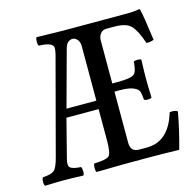

<svg xmlns="http://www.w3.org/2000/svg" viewBox="-94 -714 827 813"><g transform="rotate(-15 320.0 -307.5)"><path d="M178.2 -290H309.1V-529.8Q309.1 -550.8 296.1 -562Q283.2 -573.2 267.6 -566.7Q252 -560.1 246.1 -539.1ZM309.1 -116.2V-252.9H168L124 -81.1Q117.2 -53.2 129.2 -45.2Q141.1 -37.1 173.8 -35.2Q177.7 -30.3 178 -16.1Q178.2 -2 173.8 2Q118.7 0 85.9 0Q57.1 0 6.8 2Q2 -2 2 -15.9Q2 -29.8 6.8 -35.2Q43 -37.1 56.4 -48.1Q69.8 -59.1 81.1 -103L192.9 -523.9Q196.8 -540 196.8 -551.5Q196.8 -563 181.9 -570.1Q167 -577.1 133.8 -578.1Q129.9 -582 129.9 -595.9Q129.9 -609.9 133.8 -615.2L249 -612.8H429.2H535.2Q561 -612.8 584 -617.2Q587.9 -617.2 587.9 -613.8Q596.7 -578.6 609.9 -476.1Q590.8 -469.2 577.1 -471.2Q558.1 -528.3 537.1 -550.8Q516.1 -573.2 463.9 -573.2H429.2Q412.1 -573.2 402.6 -561Q393.1 -548.8 393.1 -530.8V-342.8H414.1Q475.1 -342.8 489 -354.5Q502.9 -366.2 504.9 -408.2Q509.8 -412.1 522 -412.1Q534.2 -412.1 538.1 -408.2Q536.1 -352.1 536.1 -326.2Q536.1 -292 538.1 -242.2Q534.2 -238.3 522 -238Q509.8 -237.8 504.9 -242.2Q502.9 -268.1 499 -279.1Q495.1 -290 475.1 -298.6Q455.1 -307.1 414.1 -307.1H393.1V-84Q393.1 -43 429.2 -43H464.8Q561 -43 596.2 -162.1Q615.2 -166 630.9 -157.2Q617.7 -82 594.2 2Q514.2 0 465.8 0H352.1Q316.9 0 231.9 2Q228 -2 228 -15.9Q228 -29.8 231.9 -35.2Q286.1 -37.1 297.6 -48.6Q309.1 -60.1 309.1 -116.2Z"/></g></svg>

Font: Linux Libertine Mono
Style: Mono
Weight: 400
Designer: Philipp H. Poll
Foundry: Philipp H. Poll
Version: Version 5.1.7 ; ttfautohint (v0.9)